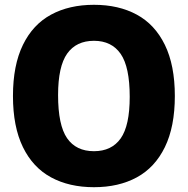

<svg xmlns="http://www.w3.org/2000/svg" viewBox="-20 -770 782 800"><path d="M34 -370Q34 -498 75.5 -583Q117 -668 192.8 -709Q268.5 -750 371.5 -750Q474.5 -750 550 -709Q625.5 -668 667 -583Q708.5 -498 708.5 -370Q708.5 -242 667 -157Q625.5 -72 550 -31Q474.5 10 371.5 10Q268.5 10 192.8 -31Q117 -72 75.5 -157Q34 -242 34 -370ZM520.5 -366.5Q520.5 -491 482.8 -545.5Q445 -600 371.5 -600Q298 -600 260 -546.8Q222 -493.5 222 -373.5Q222 -248.5 259.5 -194.2Q297 -140 371.5 -140Q445 -140 482.8 -193.2Q520.5 -246.5 520.5 -366.5Z"/></svg>

Font: Encode Sans Semi Condensed ExBd
Style: Regular
Weight: 800
Width: 4
Designer: Multiple Designers
Foundry: Impallari Type
Version: Version 2.000